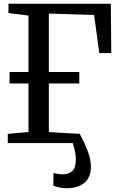

<svg xmlns="http://www.w3.org/2000/svg" viewBox="-20 -763 636 1024"><path d="M21.5 0V-49L132 -59V-318H31V-379H132V-680L25 -693.5V-743H571L573.5 -480H509.5L482 -683L240.5 -690.5V-379H403V-318H240.5V-59L276 -56.5L405.5 -49Q427.5 -8.5 446.2 38.8Q465 86 465 124.5Q465 183 430 212Q395 241 335.5 241Q318.5 241 298.2 237Q278 233 264.5 227.5L265.5 159.5Q276 163 289.5 165Q303 167 310.5 167Q346 167 365.2 149.5Q384.5 132 384.5 86Q384.5 50 368 0Z"/></svg>

Font: Merriweather
Style: Regular
Weight: 400
Designer: Eben Sorkin
Foundry: Eben Sorkin
Version: Version 2.100; ttfautohint (v1.7.19-72a1) -l 8 -r 50 -G 200 